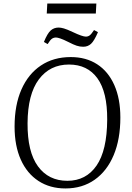

<svg xmlns="http://www.w3.org/2000/svg" viewBox="-20 -1046 741 1080"><path d="M62 -334Q62 -455 100.5 -542.5Q139 -630 210 -677.5Q281 -725 378 -725Q464 -725 526.5 -684.5Q589 -644 623 -567.5Q657 -491 657 -385Q657 -263 619.5 -173.5Q582 -84 512.5 -35Q443 14 348 14Q261 14 196.5 -28Q132 -70 97 -148Q62 -226 62 -334ZM135 -353Q134 -192 193.5 -110.5Q253 -29 359 -29Q464 -29 523 -114.5Q582 -200 583 -373Q584 -528 528 -605.5Q472 -683 368 -683Q261 -683 198.5 -599.5Q136 -516 135 -353ZM246 -1026H522L519 -970H243ZM448 -783Q429 -783 411 -789Q393 -795 366 -809Q336 -824 319.5 -829.5Q303 -835 295 -835Q282 -835 272 -828Q262 -821 248 -798L227 -810Q247 -859 265.5 -875Q284 -891 310 -891Q322 -891 339.5 -886Q357 -881 391 -865Q444 -840 463 -840Q475 -840 484.5 -847Q494 -854 509 -877L531 -865Q510 -816 492 -799.5Q474 -783 448 -783Z"/></svg>

Font: Literata 36pt Light
Style: Italic
Weight: 300
Italic angle: -2°
Designer: Latin by Veronika Burian and Jose Scaglione. Greek by Irene Vlachou. Cyrillic by Vera Evstafieva
Foundry: TypeTogether
Version: Version 3.002